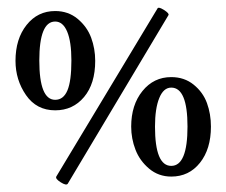

<svg xmlns="http://www.w3.org/2000/svg" viewBox="-20 -454 598 508"><path d="M159.2 32.2Q155.3 37.6 140.6 28.3Q126 19 128.9 13.2L397 -432.1Q399.9 -436.5 414.1 -427.5Q428.2 -418.5 425.8 -414.1ZM126 -162.1Q76.7 -162.1 48.8 -202.4Q21 -242.7 21 -293Q21 -351.1 50.3 -387.9Q79.6 -424.8 126 -424.8Q160.6 -424.8 185.5 -404.1Q210.4 -383.3 221.2 -354.2Q231.9 -325.2 231.9 -293Q231.9 -232.4 202.4 -197.3Q172.9 -162.1 126 -162.1ZM126 -189.9Q147.9 -189.9 158.4 -214.8Q168.9 -239.7 168.9 -293.9Q168.9 -343.8 157.7 -370.4Q146.5 -397 126 -397Q84 -397 84 -293.9Q84 -189.9 126 -189.9ZM433.1 13.2Q399.4 13.2 374.5 -7.8Q349.6 -28.8 338.4 -58.1Q327.1 -87.4 327.1 -119.1Q327.1 -176.3 356.9 -213.1Q386.7 -250 433.1 -250Q467.8 -250 492.4 -230Q517.1 -210 527.6 -181.2Q538.1 -152.3 538.1 -119.1Q538.1 -59.6 509 -23.2Q480 13.2 433.1 13.2ZM476.1 -119.1Q476.1 -222.2 433.1 -222.2Q412.6 -222.2 401.4 -194.6Q390.1 -167 390.1 -119.1Q390.1 -15.1 433.1 -15.1Q476.1 -15.1 476.1 -119.1Z"/></svg>

Font: Junicode SmCond Medium
Style: Regular
Weight: 500
Width: 4
Designer: Peter S. Baker
Version: Version 2.206